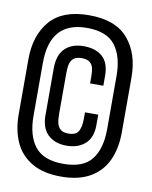

<svg xmlns="http://www.w3.org/2000/svg" viewBox="-79 -740 639 807"><g transform="rotate(10 240.0 -336.0)"><path d="M16.5 -219V-454Q16.5 -556 69.8 -618.2Q123 -680.5 236.5 -680.5Q350 -680.5 403.2 -618Q456.5 -555.5 456.5 -454V-219Q456.5 -152.5 433.8 -101.5Q411 -50.5 361.8 -21.2Q312.5 8 236.5 8Q160.5 8 111.2 -21.2Q62 -50.5 39.2 -101.5Q16.5 -152.5 16.5 -219ZM393.5 -222V-449Q393.5 -532.5 357.5 -579.5Q321.5 -626.5 236.5 -626.5Q79 -626.5 79 -449.5V-223.5Q79 -139 115.8 -92.8Q152.5 -46.5 236.5 -46.5Q322 -46.5 357.8 -92.8Q393.5 -139 393.5 -222ZM128 -234.5V-434.5Q128 -492.5 157.2 -520.5Q186.5 -548.5 236.5 -548.5Q287.5 -548.5 316.8 -522.5Q346 -496.5 346 -441V-399H289.5V-427Q289.5 -450.5 285.8 -465.2Q282 -480 270.5 -488.8Q259 -497.5 236.5 -497.5Q214 -497.5 202.5 -488Q191 -478.5 187.2 -462.5Q183.5 -446.5 183.5 -421.5V-252Q183.5 -227 187.2 -211Q191 -195 202.2 -185.2Q213.5 -175.5 236 -175.5Q268 -175.5 278.8 -194.5Q289.5 -213.5 289.5 -249V-275.5H346V-230.5Q346 -177.5 316 -150.8Q286 -124 236.5 -124Q187 -124 157.5 -152Q128 -180 128 -234.5Z"/></g></svg>

Font: Anybody Narrow Medium
Style: Regular
Weight: 500
Width: 3
Designer: Tyler Finck
Foundry: Etcetera Type Company
Version: Version 1.000; ttfautohint (v1.8)